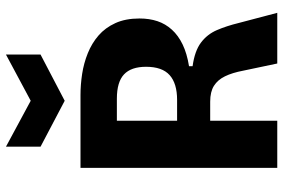

<svg xmlns="http://www.w3.org/2000/svg" viewBox="-173 -777 950 644"><g transform="rotate(-90 302.0 -455.0)"><path d="M61 0V-660H305Q340 -660 376 -654.5Q412 -649 445.5 -635.5Q479 -622 505 -599.5Q531 -577 546.5 -543Q562 -509 562 -462Q562 -429 553 -402Q544 -375 524.5 -353.5Q505 -332 475 -317.5Q445 -303 402 -296V-284Q453 -277 481 -256Q509 -235 523 -202.5Q537 -170 547 -129L581 0H411L387 -114Q380 -151 368 -175.5Q356 -200 336 -212.5Q316 -225 283 -225H219V0ZM219 -336H289Q344 -336 372 -361Q400 -386 400 -440Q400 -490 374.5 -514Q349 -538 293 -538H219ZM132 -910 286 -827 441 -910V-794L286 -713L132 -794Z"/></g></svg>

Font: Bricolage Grotesque SemiCondensed ExtraBold
Style: Regular
Weight: 800
Width: 4
Designer: Mathieu Triay
Foundry: Atelier Triay
Version: Version 1.001;gftools[0.9.33.dev8+g029e19f]